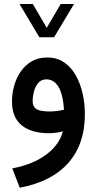

<svg xmlns="http://www.w3.org/2000/svg" viewBox="-20 -646 470 931"><path d="M170.9 -465.3 74.7 -626.5H139.2L206.5 -511.2L274.4 -626.5H338.9L242.2 -465.3ZM284.7 -9.3Q270 -4.9 251.2 -2.4Q232.4 0 218.8 0Q132.3 0 85.2 -38.3Q38.1 -76.7 38.1 -154.3Q38.1 -191.4 48.3 -229Q58.6 -266.6 79.6 -297.9Q100.6 -329.1 132.8 -348.1Q165 -367.2 209 -367.2Q256.3 -367.2 291 -343.5Q325.7 -319.8 347.9 -280Q370.1 -240.2 380.9 -191.2Q391.6 -142.1 391.6 -90.8Q391.6 52.2 311.5 143.6Q231.4 234.9 75.7 264.2L39.6 170.4Q140.6 151.4 204.3 103.5Q268.1 55.7 284.7 -9.3ZM290.5 -114.3Q284.7 -191.4 262.7 -226.3Q240.7 -261.2 205.1 -261.2Q179.7 -261.2 165 -243.4Q150.4 -225.6 144.3 -201.2Q138.2 -176.8 138.2 -156.7Q138.2 -128.9 156.5 -117.2Q174.8 -105.5 221.2 -105.5Q237.8 -105.5 255.6 -107.7Q273.4 -109.9 290.5 -114.3Z"/></svg>

Font: Vazir Medium FD-WOL-UI
Style: Medium-FD-WOL-UI
Weight: 500
Designer: Saber Rastikerdar
Foundry: Saber Rastikerdar
Version: Version 30.0.0